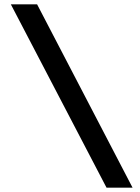

<svg xmlns="http://www.w3.org/2000/svg" viewBox="-20 -760 646 885"><path d="M471 105 30 -740H151L591 105Z"/></svg>

Font: BioRhyme SemiExpanded
Style: Bold
Weight: 700
Width: 6
Designer: Aoife Mooney
Foundry: Aoife Mooney Type
Version: Version 1.600;gftools[0.9.33]